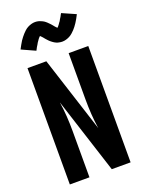

<svg xmlns="http://www.w3.org/2000/svg" viewBox="-178 -1059 855 1140"><g transform="rotate(-20 250.0 -488.5)"><path d="M58 0V-735H177L331 -257Q324 -303 321 -349Q318 -395 318 -441V-735H442V0H323L169 -478Q176 -432 179 -386Q182 -340 182 -294V0ZM307 -812Q302 -812 297.5 -812.5Q293 -813 288 -814Q283 -815 279 -816Q275 -817 270.5 -819Q266 -821 261.5 -823.5Q257 -826 253.5 -828.5Q250 -831 246 -834Q242 -837 238.5 -840Q235 -843 231.5 -846.5Q228 -850 225 -853.5Q222 -857 219 -860Q216 -863 213.5 -866.5Q211 -870 207 -874.5Q203 -879 199.5 -882.5Q196 -886 192.5 -889.5Q189 -893 189 -894H197Q197 -892 194 -890Q191 -888 188 -884.5Q185 -881 184 -880Q183 -879 181.5 -877Q180 -875 178.5 -873Q177 -871 175.5 -868.5Q174 -866 172 -863.5Q170 -861 168 -858Q166 -855 164.5 -852Q163 -849 161 -845.5Q159 -842 156.5 -838.5Q154 -835 152 -831Q150 -827 148 -823Q146 -819 143 -814L57 -853Q64 -866 70.5 -878Q77 -890 83.5 -900Q90 -910 97 -918.5Q104 -927 110.5 -934.5Q117 -942 126.5 -950.5Q136 -959 146.5 -964.5Q157 -970 169 -973.5Q181 -977 193 -977Q198 -977 202.5 -976.5Q207 -976 212 -975Q217 -974 221 -972.5Q225 -971 229.5 -969Q234 -967 238.5 -965Q243 -963 246.5 -960.5Q250 -958 254 -955Q258 -952 261.5 -948.5Q265 -945 268.5 -941.5Q272 -938 275 -935Q278 -932 281 -928.5Q284 -925 286.5 -922Q289 -919 293 -914Q297 -909 300.5 -905.5Q304 -902 307.5 -899Q311 -896 311 -895H303Q303 -896 306 -898Q309 -900 312 -904Q315 -908 316 -909Q317 -910 318.5 -912Q320 -914 321.5 -916Q323 -918 324.5 -920.5Q326 -923 328 -925.5Q330 -928 332 -930.5Q334 -933 335.5 -936.5Q337 -940 339 -943Q341 -946 343.5 -950Q346 -954 348 -957.5Q350 -961 352 -965.5Q354 -970 357 -974L443 -936Q436 -922 429.5 -910.5Q423 -899 416.5 -889Q410 -879 403 -870Q396 -861 389.5 -854Q383 -847 373.5 -838.5Q364 -830 353.5 -824.5Q343 -819 331 -815.5Q319 -812 307 -812Z"/></g></svg>

Font: Iosevka Extrabold
Style: Regular
Weight: 800
Monospace: yes
Designer: Belleve Invis
Foundry: Belleve Invis
Version: Version 32.5.0; ttfautohint (v1.8.4)